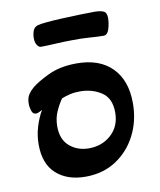

<svg xmlns="http://www.w3.org/2000/svg" viewBox="-72 -645 597 716"><g transform="rotate(-10 226.5 -287.0)"><path d="M115 -493Q107 -493 100.5 -503Q94 -513 94 -529Q94 -543 98.5 -556Q103 -569 116 -574Q125 -577 151.5 -579.5Q178 -582 212.5 -583.5Q247 -585 279.5 -586Q312 -587 333 -587Q356 -587 368 -581.5Q380 -576 380 -556Q380 -536 373.5 -514.5Q367 -493 352 -493Q331 -493 298.5 -495.5Q266 -498 231 -497Q204 -497 169 -495Q134 -493 115 -493ZM195 13Q126 13 84.5 -24.5Q43 -62 43 -135Q43 -169 52.5 -201Q62 -233 78 -261Q62 -251 54 -251Q42 -251 37.5 -264.5Q33 -278 33 -291Q33 -314 42.5 -327.5Q52 -341 61 -348Q82 -366 127 -387.5Q172 -409 235 -409Q321 -409 368.5 -361Q416 -313 416 -227Q416 -160 388 -105.5Q360 -51 310.5 -19Q261 13 195 13ZM226 -89Q276 -89 310.5 -120.5Q345 -152 345 -204Q345 -258 310 -281Q275 -304 229 -304Q208 -304 191 -300Q174 -296 159 -290Q145 -270 134 -245Q123 -220 123 -190Q123 -140 153 -114.5Q183 -89 226 -89Z"/></g></svg>

Font: Akaya Telivigala
Style: Regular
Weight: 400
Designer: Vaishnavi Murthy Yerkadithaya, Juan Luis Blanco Aristondo
Version: Version 1.002; ttfautohint (v1.8.3)